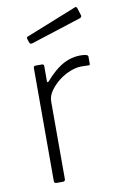

<svg xmlns="http://www.w3.org/2000/svg" viewBox="-86 -805 534 854"><g transform="rotate(-10 181.0 -378.0)"><path d="M98 0Q93 0 90.5 -2.5Q88 -5 88 -10V-520Q88 -530 97 -530H126Q135 -530 135 -521V-454Q135 -449 137 -448Q139 -447 143 -451Q172 -484 198 -503.5Q224 -523 249.5 -531.5Q275 -540 301 -540Q336 -540 336 -529V-496Q336 -490 331 -490Q325 -490 317.5 -490.5Q310 -491 297 -491Q274 -491 246 -480Q218 -469 194 -450Q170 -431 154 -408Q138 -385 138 -361V-10Q138 0 127 0H98ZM324 -751 335 -716Q338 -707 327 -703L100 -630Q95 -629 92.5 -630Q90 -631 87 -636L82 -652Q79 -661 85 -663L315 -755Q321 -757 324 -751Z"/></g></svg>

Font: Libre Franklin Thin ExtraLight
Style: Regular
Weight: 250
Version: Version 3.000